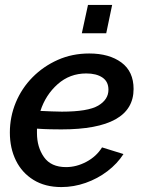

<svg xmlns="http://www.w3.org/2000/svg" viewBox="-20 -749 585 779"><path d="M229 10Q163 10 116 -19Q69 -48 44.5 -98Q20 -148 20 -211Q20 -275 44 -333Q68 -391 112 -435.5Q156 -480 214.5 -506Q273 -532 342 -532Q423 -532 472.5 -495.5Q522 -459 522 -388Q522 -224 229 -224Q209 -224 184 -224.5Q159 -225 130 -227Q130 -218 130 -209Q130 -152 158.5 -111.5Q187 -71 248 -71Q290 -71 330.5 -92.5Q371 -114 394 -151L481 -124Q456 -85 416 -54.5Q376 -24 327.5 -7Q279 10 229 10ZM330 -451Q263 -451 214 -407.5Q165 -364 144 -299Q169 -298 190.5 -297Q212 -296 231 -296Q337 -296 378.5 -320.5Q420 -345 420 -385Q420 -418 395.5 -434.5Q371 -451 330 -451ZM312 -614 337 -729H435L411 -614Z"/></svg>

Font: Raleway SemiBold
Style: Italic
Weight: 600
Italic angle: -12°
Designer: Matt McInerney, Pablo Impallari, Rodrigo Fuenzalida
Foundry: Matt McInerney, Pablo Impallari, Rodrigo Fuenzalida
Version: Version 4.026